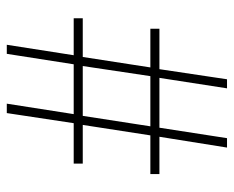

<svg xmlns="http://www.w3.org/2000/svg" viewBox="-80 -592 672 551"><g transform="rotate(-90 255.5 -316.0)"><path d="M139 -194H32V-220H143L173 -414H62V-440H178L207 -632H234L204 -440H347L377 -632H403L373 -440H479V-414H368L338 -220H449V-194H333L304 0H278L308 -194H165L135 0H108ZM313 -220 342 -414H199L169 -220Z"/></g></svg>

Font: Noto Sans Gurmukhi UI Condensed Thin
Style: Regular
Weight: 100
Width: 3
Designer: Jelle Bosma - Monotype Design Team
Foundry: Monotype Imaging Inc.
Version: Version 2.004; ttfautohint (v1.8.4.7-5d5b)